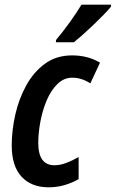

<svg xmlns="http://www.w3.org/2000/svg" viewBox="-20 -788 493 818"><path d="M187 10Q114 10 72 -35Q30 -80 30 -168Q30 -232 45 -299Q60 -366 91.5 -423.5Q123 -481 171.5 -516.5Q220 -552 287 -552Q355 -552 406 -521L365 -433Q348 -444 328.5 -450.5Q309 -457 288 -457Q252 -457 224.5 -430Q197 -403 179 -360.5Q161 -318 152 -269.5Q143 -221 143 -179Q143 -84 212 -84Q236 -84 261.5 -93.5Q287 -103 315 -119V-25Q290 -10 257 0Q224 10 187 10ZM219 -618Q249 -654 277.5 -693.5Q306 -733 327 -768H453V-760Q442 -746 422 -725.5Q402 -705 378 -682Q354 -659 332 -639.5Q310 -620 295 -608H218Z"/></svg>

Font: Noto Sans Condensed SemiBold
Style: Italic
Weight: 600
Width: 3
Italic angle: -12°
Designer: Monotype Design Team
Foundry: Monotype Imaging Inc.
Version: Version 2.013; ttfautohint (v1.8.4.7-5d5b)